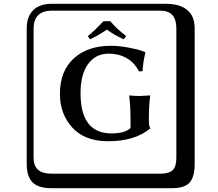

<svg xmlns="http://www.w3.org/2000/svg" viewBox="-20 -774 1140 1006"><path d="M558 -663Q591 -623 641 -585L628 -568Q576 -592 540 -619Q497 -589 452 -568L440 -585Q474 -611 522 -663ZM664 -129Q664 -221 657 -271L658 -274Q687 -271 712 -271L767 -274V-271Q760 -226 760 -144Q760 -113 767 -103V-101Q687 -34 547 -34Q424 -34 359 -105.5Q294 -177 294 -281Q294 -402 366.5 -468Q439 -534 561 -534Q601 -534 646 -526Q691 -518 716 -510L740 -501L742 -498Q729 -448 727 -401L708 -400Q685 -446 643.5 -469.5Q602 -493 550 -493Q481 -493 441.5 -438.5Q402 -384 402 -286Q402 -75 564 -75Q635 -75 664 -103ZM249 -718Q204 -718 180 -694Q156 -670 156 -625V53Q156 136 249 136H821Q866 136 885 117Q904 98 904 53V-625Q904 -718 821 -718ZM1000 84Q1000 153 973.5 182.5Q947 212 881 212H249Q181 212 150.5 181.5Q120 151 120 84V-625Q120 -687 154 -720.5Q188 -754 249 -754H851Q921 -754 960.5 -722Q1000 -690 1000 -625Z"/></svg>

Font: Libertinus Keyboard
Style: Regular
Weight: 700
Designer: Philipp H. Poll
Foundry: Khaled Hosny
Version: Version 6.7